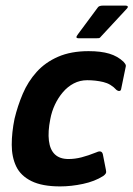

<svg xmlns="http://www.w3.org/2000/svg" viewBox="-20 -662 477 687"><path d="M195 5Q131 5 92.5 -14Q54 -33 38 -66.5Q22 -100 22 -144Q22 -188 32 -237Q43 -283 61.5 -326.5Q80 -370 111 -404.5Q142 -439 188 -459Q234 -479 297 -479Q341 -479 371 -470Q401 -461 422 -441Q429 -433 430 -429.5Q431 -426 429 -419L414 -346Q413 -337 407.5 -336.5Q402 -336 397 -340Q377 -362 349.5 -368.5Q322 -375 292 -375Q266 -375 244 -363.5Q222 -352 205 -332Q188 -312 176.5 -287.5Q165 -263 160 -236Q151 -191 155 -158.5Q159 -126 176.5 -109.5Q194 -93 225 -93Q248 -93 271.5 -99Q295 -105 325 -117Q344 -126 348 -110L359 -54Q361 -46 358.5 -41.5Q356 -37 349 -32Q319 -13 277 -4Q235 5 195 5ZM263 -525Q254 -525 253.5 -528.5Q253 -532 260 -541L329 -634Q333 -642 349 -642H429Q435 -642 437 -639Q439 -636 432 -629L342 -532Q338 -526 333.5 -525.5Q329 -525 322 -525Z"/></svg>

Font: Glory Thin
Style: Bold Italic
Weight: 700
Italic angle: -12°
Version: Version 1.011